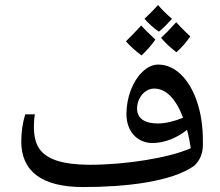

<svg xmlns="http://www.w3.org/2000/svg" viewBox="-20 -896 888 776"><path d="M622 -768C634 -777 653 -795 675 -820C651 -841 632 -859 619 -876C605 -860 587 -842 564 -820C581 -801 600 -783 622 -768ZM693 -685C717 -706 735 -728 749 -749C725 -771 706 -791 692 -806C666 -777 645 -756 631 -743C648 -723 668 -704 693 -685ZM552 -672C575 -693 593 -715 608 -736C578 -764 559 -783 551 -793C528 -768 507 -747 489 -729C504 -712 525 -692 552 -672ZM316 -140C488 -140 674 -161 765 -226C804 -263 800 -305 800 -328C800 -386 792 -438 776 -486C744 -580 685 -635 620 -635C596 -635 574 -624 554 -604C517 -568 491 -503 491 -435C491 -366 534 -318 596 -318C645 -318 694 -338 736 -371C743 -346 747 -322 751 -297C664 -258 488 -230 342 -230C288 -230 245 -236 212 -246C146 -268 117 -305 117 -385C117 -401 118 -418 121 -434H82C71 -398 66 -362 66 -324C66 -203 150 -140 316 -140ZM618 -397C564 -397 534 -418 534 -457C534 -500 565 -538 603 -538C651 -538 691 -497 720 -420C682 -405 648 -397 618 -397Z"/></svg>

Font: Noto Naskh Arabic UI Medium
Style: Regular
Weight: 500
Designer: Monotype Design Team, David Williams, Mohamad Dakak and Nizar Qandah
Foundry: Monotype Imaging Inc.
Version: Version 2.014